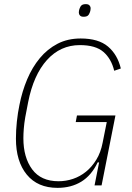

<svg xmlns="http://www.w3.org/2000/svg" viewBox="-20 -896 638 928"><path d="M459 -111H452Q422 -48 373 -18Q324 12 258 12Q162 12 109.5 -52Q57 -116 57 -226Q57 -266 61.5 -308.5Q66 -351 74 -389Q87 -455 111.5 -513Q136 -571 172.5 -615Q209 -659 258 -684.5Q307 -710 370 -710Q456 -710 502 -671Q548 -632 564 -565L532 -554Q518 -612 480 -645Q442 -678 366 -678Q272 -678 207 -606Q142 -534 116 -402L102 -329Q97 -300 95 -274Q93 -248 93 -228Q93 -135 135.5 -77.5Q178 -20 263 -20Q299 -20 333 -31.5Q367 -43 395.5 -66Q424 -89 445.5 -124Q467 -159 476 -206L496 -306H346L352 -338H538L471 0H437ZM384 -815Q372 -815 366.5 -821Q361 -827 361 -835Q361 -844 364 -853Q368 -865 374.5 -870.5Q381 -876 395 -876Q407 -876 412.5 -870Q418 -864 418 -856Q418 -847 415 -838Q411 -826 404.5 -820.5Q398 -815 384 -815Z"/></svg>

Font: IBM Plex Sans Cond ExtLt
Style: Italic
Weight: 200
Width: 3
Italic angle: -11°
Designer: Mike Abbink, Paul van der Laan, Pieter van Rosmalen
Foundry: Bold Monday
Version: Version 1.3